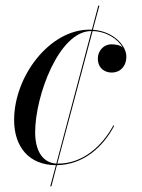

<svg xmlns="http://www.w3.org/2000/svg" viewBox="-20 -575 503 680"><path d="M332 -555H328L305.5 -470C302.5 -470 299.5 -470 296.5 -470C155.5 -470 30 -305 30 -150C30 -55 82.5 9.5 178 10L158 85H162L181.5 10C276 8.5 345.5 -55 384.5 -129.5L381.5 -131C341.5 -57 273 4.5 185.5 4.5C185 4.5 184 4.5 183 4.5L308 -465C359 -463.5 397.5 -436 414.5 -407C404.5 -415.5 389.5 -418 373.5 -418C348 -418 326.5 -395.5 326.5 -368C326.5 -333 351 -318 376 -318C405 -318 427.5 -339.5 427.5 -375C427.5 -412 383.5 -464.5 309 -469.5ZM104.5 -106.5C104.5 -235.5 189 -465 303 -465C303.5 -465 304 -465 304 -465L179.5 4.5C128 1 104.5 -45 104.5 -106.5Z"/></svg>

Font: Bodoni* 48pt
Style: Italic
Weight: 400
Italic angle: -13°
Version: Version 2.3